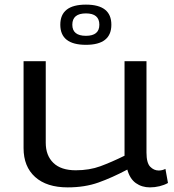

<svg xmlns="http://www.w3.org/2000/svg" viewBox="-20 -801 755 831"><path d="M273 10Q182 10 132 -35Q82 -80 82 -160V-536H178V-183Q178 -128 211 -96Q244 -64 308 -64Q367 -64 414.5 -81.5Q462 -99 519 -127V-536H614V-141Q614 -96 630 -79.5Q646 -63 667 -63Q682 -63 696 -70L707 -9Q691 0 670.5 5Q650 10 629 10Q594 10 568 -8.5Q542 -27 531 -67Q465 -32 406 -11Q347 10 273 10ZM352 -607Q241 -607 241 -694Q241 -781 352 -781Q462 -781 462 -694Q462 -607 352 -607ZM352 -646Q410 -646 410 -694Q410 -743 352 -743Q293 -743 293 -694Q293 -646 352 -646Z"/></svg>

Font: Georama Extended
Style: Regular
Weight: 400
Width: 7
Designer: Jean-Baptiste Levee
Foundry: Production Type
Version: Version 1.000